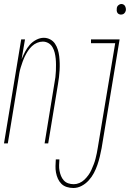

<svg xmlns="http://www.w3.org/2000/svg" viewBox="-45 -717 665 960"><path d="M-25 0 61 -520H80L63 -421Q71 -440 80.5 -458.5Q90 -477 103.5 -492.5Q117 -508 136 -518Q155 -528 174 -528Q191 -528 206 -520Q221 -512 230 -498.5Q239 -485 244 -469Q249 -453 251 -436Q253 -419 253.5 -401.5Q254 -384 253 -366.5Q252 -349 250 -331.5Q248 -314 245 -297L196 0H178L227 -300Q230 -315 232 -331Q234 -347 234.5 -362.5Q235 -378 235 -393.5Q235 -409 233.5 -424Q232 -439 228.5 -453.5Q225 -468 217.5 -481Q210 -494 197 -501.5Q184 -509 169 -509Q155 -509 140.5 -503Q126 -497 114.5 -486Q103 -475 94.5 -462Q86 -449 79.5 -435.5Q73 -422 68 -408Q63 -394 58.5 -379.5Q54 -365 51.5 -350.5Q49 -336 47 -322L-6 0ZM560 -644Q555 -644 549.5 -646.5Q544 -649 541.5 -654Q539 -659 538.5 -664.5Q538 -670 539 -676Q540 -685 547 -691Q554 -697 562 -697Q568 -697 573 -694Q578 -691 580.5 -686Q583 -681 584 -675.5Q585 -670 584 -664Q582 -655 575.5 -649.5Q569 -644 560 -644ZM322 223Q305 223 289 218Q273 213 262 202Q251 191 244.5 176.5Q238 162 235 146Q232 130 232.5 113.5Q233 97 234 80H252Q251 94 250.5 108.5Q250 123 252.5 136.5Q255 150 260 162.5Q265 175 274 185Q283 195 296 199.5Q309 204 324 204Q338 204 352 198Q366 192 377 181.5Q388 171 397 158.5Q406 146 412 132.5Q418 119 423.5 105Q429 91 432.5 77Q436 63 439 49Q442 35 444 21L531 -501H410V-520H553L463 24Q459 45 454 66Q449 87 442 107.5Q435 128 424.5 148Q414 168 398.5 185Q383 202 363 212.5Q343 223 322 223Z"/></svg>

Font: Iosevka Thin Extended Oblique
Style: Regular
Weight: 100
Width: 7
Italic angle: -9°
Monospace: yes
Designer: Belleve Invis
Foundry: Belleve Invis
Version: Version 32.5.0; ttfautohint (v1.8.4)